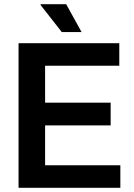

<svg xmlns="http://www.w3.org/2000/svg" viewBox="-20 -891 636 911"><path d="M367 -739H273L172 -868L173 -871H294ZM68 0V-686H546V-579H194V-404H505V-296H194V-107H551V0Z"/></svg>

Font: Archivo SemiCondensed SemiBold
Style: Regular
Weight: 600
Width: 4
Designer: Hector Gatti
Foundry: Omnibus-Type
Version: Version 2.001; ttfautohint (v1.8.3)